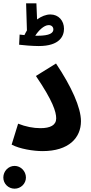

<svg xmlns="http://www.w3.org/2000/svg" viewBox="-35 -903 545 1155"><path d="M198 -626C325 -626 350 -687 350 -730C350 -778 318 -816 268 -816C242 -816 214 -805 188 -786L184 -883H122L127 -720C122 -711 116 -701 112 -692C101 -693 91 -694 83 -695L80 -634C100 -631 162 -626 198 -626ZM258 -752C276 -752 286 -740 286 -726C286 -705 265 -688 191 -688C186 -688 182 -688 177 -688C195 -717 229 -752 258 -752ZM35 -33C84 -7 166 6 221 6C379 6 452 -74 452 -174C452 -256 395 -382 302 -521L181 -446C283 -296 303 -230 303 -191C303 -150 268 -132 208 -132C166 -132 119 -141 74 -159ZM53 232C90 232 121 202 121 165C121 127 90 95 53 95C15 95 -15 127 -15 165C-15 202 15 232 53 232Z"/></svg>

Font: Noto Sans Arabic UI SmCn
Style: Bold
Weight: 700
Width: 4
Designer: Monotype Design Team, Nadine Chahine and Nizar Qandah
Foundry: Monotype Imaging Inc.
Version: Version 2.010